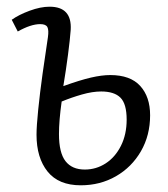

<svg xmlns="http://www.w3.org/2000/svg" viewBox="-20 -539 500 573"><path d="M169 -282Q219 -300 251.5 -307.5Q284 -315 309 -315Q369 -315 398.5 -282.5Q428 -250 428 -195Q428 -135 400.5 -87.5Q373 -40 326 -13Q279 14 221 14Q155 14 122 -27Q89 -68 89 -137Q89 -162 94 -211.5Q99 -261 107 -318.5Q115 -376 123 -428Q126 -449 121.5 -458Q117 -467 100 -467Q72 -467 33 -445L15 -480Q36 -495 68.5 -507Q101 -519 128 -519Q195 -519 191 -450Q189 -422 183 -376Q177 -330 169 -282ZM164 -236Q156 -179 156 -139Q156 -83 175.5 -58Q195 -33 233 -33Q267 -33 295.5 -51.5Q324 -70 341 -104Q358 -138 358 -182Q358 -229 339.5 -247.5Q321 -266 282 -266Q256 -266 224.5 -257Q193 -248 164 -236Z"/></svg>

Font: Literata 12pt Light
Style: Italic
Weight: 300
Italic angle: -2°
Designer: Latin by Veronika Burian and Jose Scaglione. Greek by Irene Vlachou. Cyrillic by Vera Evstafieva
Foundry: TypeTogether
Version: Version 3.002